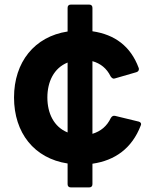

<svg xmlns="http://www.w3.org/2000/svg" viewBox="-20 -778 668 835"><path d="M288 37H368C377 37 382 32 382 23V-66C480 -80 554 -133 592 -232C596 -240 592 -247 584 -249L481 -274C473 -276 467 -273 462 -265C445 -229 418 -207 382 -196V-512C417 -502 444 -481 461 -446C465 -440 470 -436 475 -436L480 -437L573 -464C580 -466 584 -471 584 -477C584 -479 584 -481 583 -483C548 -577 479 -628 382 -642V-744C382 -753 377 -758 368 -758H288C279 -758 274 -753 274 -744V-641C130 -619 41 -508 41 -354C41 -200 129 -89 274 -67V23C274 32 279 37 288 37ZM186 -354C186 -422 214 -482 274 -506V-202C214 -226 186 -286 186 -354Z"/></svg>

Font: LINE Seed JP_OTF Bold
Style: Regular
Weight: 700
Designer: LINE & Fontrix & Fontworks
Version: Version 1.009